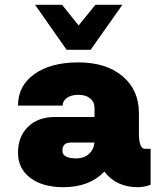

<svg xmlns="http://www.w3.org/2000/svg" viewBox="-20 -770 656 800"><path d="M357.5 -562.5H257.5L126.2 -750H238.8L307.5 -663.8L377.5 -750H490ZM583.8 -150H607.5V0Q580 10 555 10Q463.8 10 415 -55Q352.5 10 243.8 10Q157.5 10 106.2 -28.8Q55 -67.5 55 -133.8Q55 -201.2 96.9 -241.9Q138.8 -282.5 208.8 -282.5H373.8V-320Q373.8 -345 355.6 -360Q337.5 -375 306.2 -375Q277.5 -375 259.4 -362.5Q241.2 -350 241.2 -330H55Q55 -412.5 123.1 -461.2Q191.2 -510 306.2 -510Q422.5 -510 490.6 -452.5Q558.8 -395 558.8 -298.8V-215Q558.8 -150 583.8 -150ZM297.5 -110Q328.8 -110 349.4 -127.5Q370 -145 373.8 -176.2H276.2Q240 -176.2 240 -142.5Q240 -110 297.5 -110Z"/></svg>

Font: Now Alt Black
Style: Regular
Weight: 900
Designer: Alfredo Marco Pradil
Foundry: Alfredo Marco Pradil
Version: Version 1.002;PS 001.002;hotconv 1.0.88;makeotf.lib2.5.64775